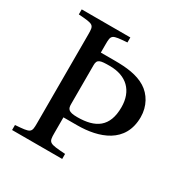

<svg xmlns="http://www.w3.org/2000/svg" viewBox="-153 -773 862 896"><g transform="rotate(30 278.5 -325.0)"><path d="M33 0H303V-27C214 -33 211 -34 211 -87V-171H284C402 -171 523 -212 523 -352C523 -411 494 -460 452 -486C407 -514 349 -520 287 -520H211V-563C211 -616 213 -617 295 -623V-650H33V-623C116 -617 118 -616 118 -563V-87C118 -34 116 -33 33 -27ZM211 -243V-452C211 -484 226 -487 279 -487C368 -487 422 -436 422 -347C422 -241 364 -204 266 -204C217 -204 211 -217 211 -243Z"/></g></svg>

Font: erewhon
Style: Regular
Weight: 400
Version: Version 1.0.0